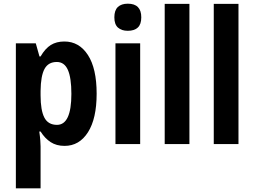

<svg xmlns="http://www.w3.org/2000/svg" viewBox="-20 -781 1379 1041"><path d="M329 -556Q409 -556 456.5 -483Q504 -410 504 -273Q504 -138 457 -64Q410 10 330 10Q286 10 254.5 -10.5Q223 -31 200 -68H193Q197 -40 198.5 -19.5Q200 1 200 13V240H66V-546H174L194 -475H200Q225 -518 255.5 -537Q286 -556 329 -556ZM288 -445Q242 -445 221.5 -407.5Q201 -370 200 -288V-264Q200 -183 220.5 -143.5Q241 -104 289 -104Q367 -104 367 -272Q367 -359 348 -402Q329 -445 288 -445Z M673 -761Q746 -761 746 -687Q746 -649 727 -631.5Q708 -614 673 -614Q639 -614 619.5 -631.5Q600 -649 600 -687Q600 -725 619 -743Q638 -761 673 -761ZM740 -546V0H606V-546Z M1007 0H873V-760H1007Z M1273 0H1139V-760H1273Z"/></svg>

Font: Noto Sans Sinhala UI Condensed
Style: Bold
Weight: 700
Width: 3
Designer: Jelle Bosma - Monotype Design Team
Foundry: Monotype Imaging Inc.
Version: Version 2.006; ttfautohint (v1.8.4.7-5d5b)